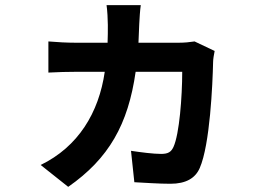

<svg xmlns="http://www.w3.org/2000/svg" viewBox="-20 -650 1040 746"><path d="M245 76C403 -34 478 -167 507 -371H688C688 -275 677 -129 654 -79C645 -60 634 -52 606 -52C576 -52 529 -58 489 -64L502 58C542 60 596 64 642 64C703 64 739 42 756 3C796 -88 806 -323 808 -409C808 -419 811 -438 814 -452L736 -489C717 -486 696 -484 675 -484H518C519 -507 520 -531 521 -556C522 -576 524 -611 527 -630H394C397 -611 399 -572 399 -553C399 -529 399 -506 398 -484H273C242 -484 202 -486 168 -489V-368C202 -370 246 -371 274 -371H387C364 -212 284 -80 138 -9Z"/></svg>

Font: Noto Sans KR Bold
Style: Regular
Weight: 700
Designer: Ryoko NISHIZUKA  (kana & ideographs); Paul D. Hunt (Latin, Greek & Cyrillic); Wenlong ZHANG  (bopomofo); Sandoll Communi
Foundry: Adobe Systems Incorporated
Version: Version 1.004;PS 1.004;hotconv 1.0.82;makeotf.lib2.5.63406